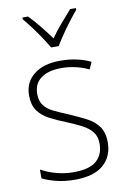

<svg xmlns="http://www.w3.org/2000/svg" viewBox="-87 -817 584 880"><g transform="rotate(-10 204.5 -377.0)"><path d="M367 -133Q367 -67 322.5 -28.5Q278 10 190 10Q142 10 103 0Q64 -10 39 -23V-64Q71 -46 110 -35.5Q149 -25 190 -25Q263 -25 296 -53.5Q329 -82 329 -133Q329 -167 312.5 -188Q296 -209 266.5 -224.5Q237 -240 198 -256Q155 -273 121.5 -290.5Q88 -308 68.5 -335Q49 -362 49 -407Q49 -467 93.5 -503Q138 -539 217 -539Q258 -539 294 -531Q330 -523 358 -509L343 -476Q318 -489 284 -497Q250 -505 216 -505Q156 -505 121.5 -480Q87 -455 87 -407Q87 -374 102.5 -353.5Q118 -333 147 -319Q176 -305 215 -289Q256 -271 290.5 -253.5Q325 -236 346 -208Q367 -180 367 -133ZM187 -606Q174 -628 155.5 -656Q137 -684 117 -710.5Q97 -737 81 -756V-764H107Q132 -739 158 -706.5Q184 -674 205 -645Q226 -675 251.5 -705Q277 -735 303 -764H330V-756Q313 -736 292.5 -709Q272 -682 253.5 -655Q235 -628 222 -606Z"/></g></svg>

Font: Noto Sans Armenian SemiCondensed ExtraLight
Style: Regular
Weight: 200
Width: 4
Designer: Monotype Design Team
Foundry: Monotype Imaging Inc.
Version: Version 2.008; ttfautohint (v1.8.4.7-5d5b)